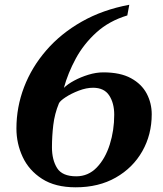

<svg xmlns="http://www.w3.org/2000/svg" viewBox="-20 -776 688 810"><path d="M299.3 14.2Q212.9 14.2 157.5 -21.5Q102.1 -57.1 75.7 -113.8Q49.3 -170.4 49.3 -233.9Q49.3 -324.2 81.5 -408.4Q113.8 -492.7 175.3 -563.7Q236.8 -634.8 325 -684.8Q413.1 -734.9 525.4 -755.9L517.1 -710.9Q439.9 -687.5 386.5 -638.9Q333 -590.3 299.8 -529.1Q266.6 -467.8 249.5 -405.3Q265.1 -420.9 292.7 -435.8Q320.3 -450.7 352.8 -460.7Q385.3 -470.7 416 -470.7Q487.8 -470.7 532.7 -446Q577.6 -421.4 598.9 -381.1Q620.1 -340.8 620.1 -293.9Q620.1 -208 580.3 -137.9Q540.5 -67.9 468.5 -26.9Q396.5 14.2 299.3 14.2ZM301.8 -32.2Q352.5 -32.2 388.4 -69.6Q424.3 -106.9 443.1 -166.5Q461.9 -226.1 461.9 -292Q461.9 -340.8 440.7 -373.3Q419.4 -405.8 372.6 -405.8Q344.2 -405.8 312.3 -393.6Q280.3 -381.3 256.6 -365.7Q232.9 -350.1 228.5 -339.8Q210.4 -295.9 204.8 -248.5Q199.2 -201.2 199.2 -154.8Q199.2 -101.6 220.9 -66.9Q242.7 -32.2 301.8 -32.2Z"/></svg>

Font: Gelasio
Style: Bold Italic
Weight: 700
Italic angle: -8.5°
Designer: Eben Sorkin
Foundry: Eben Sorkin
Version: Version 1.008